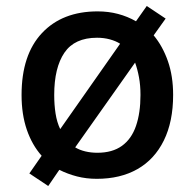

<svg xmlns="http://www.w3.org/2000/svg" viewBox="-20 -587 649 641"><path d="M558 -270Q558 -181 527 -118Q496 -55 439 -22.5Q382 10 303 10Q268 10 237 2Q206 -6 178 -20L141 34L78 -8L119 -67Q87 -103 69.5 -154Q52 -205 52 -270Q52 -404 120 -476.5Q188 -549 306 -549Q342 -549 374 -540.5Q406 -532 434 -516L470 -567L533 -525L493 -469Q523 -433 540.5 -383Q558 -333 558 -270ZM161 -270Q161 -237 165.5 -208Q170 -179 181 -156L381 -441Q367 -450 347 -455.5Q327 -461 304 -461Q229 -461 195 -411Q161 -361 161 -270ZM449 -270Q449 -302 444 -329Q439 -356 431 -378L231 -95Q246 -86 265 -81.5Q284 -77 305 -77Q355 -77 387 -100Q419 -123 434 -166.5Q449 -210 449 -270Z"/></svg>

Font: Noto Sans Armenian Medium
Style: Regular
Weight: 500
Designer: Monotype Design Team
Foundry: Monotype Imaging Inc.
Version: Version 2.007